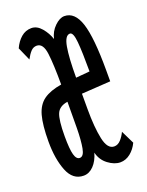

<svg xmlns="http://www.w3.org/2000/svg" viewBox="-100 -521 450 586"><g transform="rotate(-20 125.0 -228.0)"><path d="M71 11Q36 11 20.5 -28Q5 -67 5 -123Q5 -177 13.5 -207.5Q22 -238 43 -253Q64 -268 101 -274Q101 -339 96.5 -375Q92 -411 71 -411Q60 -411 52 -402.5Q44 -394 36 -379L17 -422Q26 -442 40.5 -454.5Q55 -467 74 -467Q92 -467 106.5 -450Q121 -433 128 -412Q133 -435 149.5 -451Q166 -467 181 -467Q215 -467 230 -420.5Q245 -374 245 -268V-232L151 -226V-175Q151 -117 159 -79Q167 -41 189 -41Q201 -41 210.5 -51.5Q220 -62 226 -75L247 -32Q238 -13 223 -1Q208 11 190 11Q171 11 151 -4Q131 -19 125 -44Q118 -19 103.5 -4Q89 11 71 11ZM151 -278 196 -282Q196 -345 193 -378Q190 -411 179 -411Q163 -411 157 -376.5Q151 -342 151 -278ZM78 -44Q91 -44 95.5 -68.5Q100 -93 100.5 -132.5Q101 -172 101 -218Q74 -214 65.5 -194.5Q57 -175 57 -122Q57 -80 62 -62Q67 -44 78 -44Z"/></g></svg>

Font: Inconsolata UltraCondensed
Style: Regular
Weight: 400
Width: 1
Monospace: yes
Designer: Raph Levien, Cyreal, Brenton Simpson
Foundry: Raph Levien, Cyreal, Google
Version: Version 3.000; ttfautohint (v1.8.2.53-6de2)